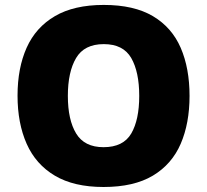

<svg xmlns="http://www.w3.org/2000/svg" viewBox="-20 -745 837 775"><path d="M745.1 -357.9Q745.1 -247.6 709.5 -164.8Q673.8 -82 597.2 -36.1Q520.5 9.8 397.9 9.8Q278.3 9.8 201.4 -35.9Q124.5 -81.5 87.6 -164.6Q50.8 -247.6 50.8 -358.9Q50.8 -470.2 87.6 -552.5Q124.5 -634.8 201.7 -679.9Q278.8 -725.1 398.9 -725.1Q521 -725.1 597.4 -679.7Q673.8 -634.3 709.5 -551.8Q745.1 -469.2 745.1 -357.9ZM253.9 -357.9Q253.9 -261.2 287.4 -206.1Q320.8 -150.9 397.9 -150.9Q477.5 -150.9 509.8 -206.1Q542 -261.2 542 -357.9Q542 -454.6 509.8 -510.7Q477.5 -566.9 398.9 -566.9Q320.3 -566.9 287.1 -510.7Q253.9 -454.6 253.9 -357.9Z"/></svg>

Font: Open Sans ExtraBold
Style: Regular
Weight: 800
Designer: Monotype Design Team
Foundry: Monotype Imaging Inc.
Version: Version 3.003; ttfautohint (v1.8.4)